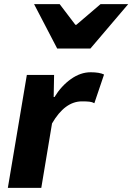

<svg xmlns="http://www.w3.org/2000/svg" viewBox="-20 -910 641 930"><path d="M110 -547H242L240 -440H244Q277 -494 323.5 -527Q370 -560 419 -560Q462 -560 484 -549L437 -410Q427 -416 413 -417.5Q399 -419 377 -419Q294 -419 232 -312L180 0H18ZM145 -890H269L345 -790H350L467 -890H601L418 -675H257Z"/></svg>

Font: Nebula Sans Bold
Style: Regular
Weight: 700
Italic angle: -9°
Designer: Paul D. Hunt for Adobe (as Source Sans)
Foundry: Nebula Entertainment & Broadcasting LLC
Version: Version 1.010